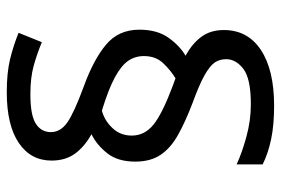

<svg xmlns="http://www.w3.org/2000/svg" viewBox="-148 -656 810 553"><g transform="rotate(-90 256.5 -380.0)"><path d="M67 -395Q67 -445 91 -475.5Q115 -506 146 -521Q110 -541 90 -568.5Q70 -596 70 -636Q70 -696 121 -730.5Q172 -765 267 -765Q323 -765 362 -755.5Q401 -746 438 -731L411 -664Q377 -678 343 -687.5Q309 -697 261 -697Q201 -697 176.5 -681.5Q152 -666 152 -638Q152 -610 180 -590.5Q208 -571 284 -543Q361 -515 404 -479Q447 -443 447 -383Q447 -332 424 -299.5Q401 -267 372 -250Q407 -231 426.5 -204.5Q446 -178 446 -140Q446 -71 388.5 -33Q331 5 228 5Q173 5 132 -3.5Q91 -12 59 -28V-103Q91 -88 138 -75Q185 -62 232 -62Q306 -62 334 -83.5Q362 -105 362 -133Q362 -152 352.5 -166Q343 -180 315.5 -195.5Q288 -211 233 -231Q181 -251 143.5 -272Q106 -293 86.5 -322Q67 -351 67 -395ZM142 -405Q142 -368 173.5 -342.5Q205 -317 285 -287L307 -279Q330 -293 350.5 -314.5Q371 -336 371 -370Q371 -395 357.5 -415Q344 -435 310 -453.5Q276 -472 214 -491Q186 -484 164 -461Q142 -438 142 -405Z"/></g></svg>

Font: Noto Sans Multani
Style: Regular
Weight: 400
Designer: Monotype Design Team
Foundry: Monotype Imaging Inc.
Version: Version 2.002; ttfautohint (v1.8.4.7-5d5b)